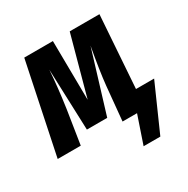

<svg xmlns="http://www.w3.org/2000/svg" viewBox="-171 -672 955 975"><g transform="rotate(-30 307.0 -184.5)"><path d="M508.8 -108.9H615.2L495.1 162.1H397L452.1 0H367.2L386.2 -199.2Q394.5 -280.3 418.9 -415L309.1 -55.2H189.9L176.8 -414.1Q170.4 -317.4 152.8 -195.8L122.1 0H-13.2L97.2 -530.8H265.1L269 -184.1L363.8 -530.8H538.1Z"/></g></svg>

Font: Fira Sans Compressed
Style: Bold Italic
Weight: 700
Width: 3
Italic angle: -8°
Designer: Carrois Corporate & Edenspiekermann AG
Foundry: Carrois Corporate GbR & Edenspiekermann AG
Version: Version 4.203;PS 004.203;hotconv 1.0.88;makeotf.lib2.5.64775